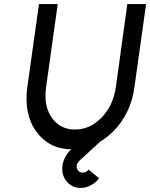

<svg xmlns="http://www.w3.org/2000/svg" viewBox="-20 -720 736 941"><path d="M171 -700 114 -294Q96 -159 159 -74Q222 12 334 12Q445 12 533 -74Q576 -117 603 -171.5Q630 -226 639 -294L696 -700H604L548 -294Q534 -200 477 -143Q420 -85 348 -85Q275 -85 234 -143Q193 -200 206 -294L263 -700ZM466 154 414 111Q413 112 412 113Q411 114 410 116Q400 126 385 126Q370 126 363 116Q354 105 356 91Q359 77 370 67L470 -25H385Q369 -18 356 -9Q343 0 332 9Q293 45 286 92Q280 136 306 168Q332 201 375 201Q416 201 452 169Q456 165 459.5 161.5Q463 158 466 154Z"/></svg>

Font: Unageo
Style: Medium-Italic
Weight: 500
Designer: Richard Sepsi
Foundry: Richard Sepsi
Version: Version 2.000